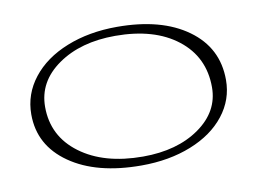

<svg xmlns="http://www.w3.org/2000/svg" viewBox="-56 -504 814 604"><g transform="rotate(-10 350.5 -201.5)"><path d="M351.1 20Q208 20 122.6 -39.6Q37.1 -99.1 37.1 -198.2Q37.1 -262.7 77.4 -314.2Q117.7 -365.7 189.2 -394.3Q260.7 -422.9 350.1 -422.9Q491.7 -422.9 575.4 -362.5Q659.2 -302.2 659.2 -199.2Q659.2 -136.2 619.9 -86.2Q580.6 -36.1 510.3 -8.1Q439.9 20 351.1 20ZM84 -213.9Q84 -120.1 160.2 -63.5Q236.3 -6.8 360.8 -6.8Q470.2 -6.8 541 -56.6Q611.8 -106.4 611.8 -184.1Q611.8 -280.8 538.1 -338.4Q464.4 -396 339.8 -396Q229 -396 156.5 -345.2Q84 -294.4 84 -213.9Z"/></g></svg>

Font: Halibut Exp Thin
Style: Regular
Weight: 250
Width: 7
Designer: Matteo Maggi
Foundry: Collletttivo
Version: Version 3.080 | FøM Fix